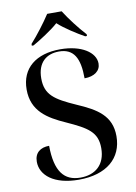

<svg xmlns="http://www.w3.org/2000/svg" viewBox="-101 -995 757 1070"><g transform="rotate(-10 278.0 -460.5)"><path d="M128 -781V-771H138C177 -793 248 -838 284 -871C319 -838 390 -793 430 -771H440V-781C401 -823 353 -886 325 -931H243C214 -886 166 -823 128 -781ZM257 10C415 10 505 -69 505 -193C505 -309 427 -356 316 -404C199 -456 148 -489 148 -582C148 -673 201 -713 271 -713C354 -713 386 -656 386 -541C442 -541 477 -568 477 -609C477 -672 400 -724 280 -724C143 -724 57 -656 57 -535C57 -413 142 -361 241 -317C358 -264 410 -233 410 -142C410 -48 352 0 268 0C176 0 127 -59 126 -205C77 -205 43 -180 43 -129C43 -53 116 10 257 10Z"/></g></svg>

Font: Noto Serif Display Medium
Style: Regular
Weight: 500
Designer: Monotype Design Team
Foundry: Monotype Imaging Inc.
Version: Version 2.009